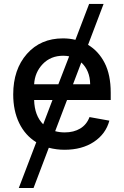

<svg xmlns="http://www.w3.org/2000/svg" viewBox="-20 -747 628 972"><path d="M504.4 -727.1 425.8 -520Q479 -488.3 509.8 -428.2Q540.5 -368.2 540.5 -278.3V-240.7H319.3L259.3 -83Q281.2 -76.7 307.6 -76.7Q353.5 -76.7 386.2 -96.4Q418.9 -116.2 433.1 -154.3L533.7 -136.2Q515.6 -68.8 455.3 -28.8Q395 11.2 306.6 11.2Q266.6 11.2 227.1 1L149.9 204.6H75.2L163.6 -26.9Q107.4 -61.5 77.1 -124Q46.9 -186.5 46.9 -269Q46.9 -395.5 116.2 -474.1Q185.5 -552.7 298.8 -552.7Q331.1 -552.7 361.8 -545.4L431.2 -727.1ZM275.4 -320.3 330.1 -461.9Q315.4 -464.8 299.8 -464.8Q236.8 -464.8 196.5 -422.9Q156.2 -380.9 152.8 -320.3ZM245.6 -240.7H152.8Q154.8 -161.6 198.7 -117.7ZM391.6 -430.7 349.6 -320.3H436.5Q435.5 -390.1 391.6 -430.7Z"/></svg>

Font: Karasuma Gothic
Style: Regular
Weight: 500
Designer: Rasmus Andersson / Ryoko Nishizuka
Foundry: Genbu
Version: Version 1.00